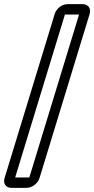

<svg xmlns="http://www.w3.org/2000/svg" viewBox="-48 -711 453 923"><path d="M93 142H25L264 -641H332ZM350 -691H276C250 -691 223 -670 215 -644L-26 145C-34 171 -20 192 6 192H80C106 192 134 171 142 145L383 -644C391 -670 376 -691 350 -691Z"/></svg>

Font: DIN Rundschrift
Style: MittelKontKu
Weight: 400
Version: Version 1.027